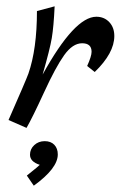

<svg xmlns="http://www.w3.org/2000/svg" viewBox="-20 -407 385 608"><path d="M163 82Q163 126 87 181L65 149Q105 117 106 115Q75 105 75 83Q75 65 88.5 52.5Q102 40 121.5 40Q141 40 152 51.5Q163 63 163 82ZM285 -354Q310 -354 326 -337Q342 -320 342 -293Q342 -239 280 -179L256 -198Q270 -229 270 -243Q270 -270 240 -270Q210 -270 183 -232Q156 -194 119.5 -114.5Q83 -35 64 -2L7 -27Q62 -152 70 -174Q97 -252 97 -372L153 -387Q150 -322 144 -286.5Q138 -251 115 -171Q216 -354 285 -354Z"/></svg>

Font: Marck Script
Style: Regular
Weight: 400
Designer: Denis Masharov, Marck Fogel
Foundry: Denis Masharov
Version: Version 1.002